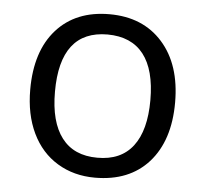

<svg xmlns="http://www.w3.org/2000/svg" viewBox="-45 -592 693 649"><g transform="rotate(5 302.0 -267.5)"><path d="M300.8 -476.1Q140.1 -476.1 140.1 -268.1Q140.1 -165.5 181.2 -111.8Q222.2 -58.1 301.8 -58.1Q381.8 -57.6 422.9 -111.3Q463.9 -165 463.9 -267.6Q463.9 -370.1 422.9 -422.9Q381.8 -475.6 300.8 -476.1ZM481.9 -63.5Q416 9.8 299.8 9.8Q228 9.8 172.4 -23.9Q116.7 -57.6 86.4 -120.6Q56.2 -183.6 56.2 -268.1Q56.2 -398.4 121.6 -471.7Q187 -544.9 301.3 -544.9Q415 -544.9 481.4 -470.2Q547.9 -395.5 547.9 -266.6Q547.9 -137.7 481.9 -63.5Z"/></g></svg>

Font: OpenSans-Regular
Style: Regular
Weight: 400
Foundry: Ascender Corporation
Version: Version 1.10